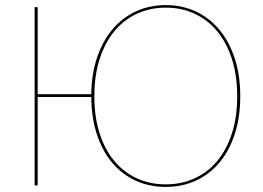

<svg xmlns="http://www.w3.org/2000/svg" viewBox="-20 -728 1034 754"><path d="M631 -4Q692.5 -4 744 -27.5Q795.5 -51 832.8 -95.5Q870 -140 890.8 -204.2Q911.5 -268.5 911.5 -350Q911.5 -431.5 890.8 -496Q870 -560.5 832.8 -605.5Q795.5 -650.5 744 -674.2Q692.5 -698 631 -698Q569.5 -698 518 -674.2Q466.5 -650.5 429.2 -605.5Q392 -560.5 371.2 -496Q350.5 -431.5 350.5 -350Q350.5 -268.5 371.2 -204.2Q392 -140 429.2 -95.5Q466.5 -51 518 -27.5Q569.5 -4 631 -4ZM338.5 -358Q339.5 -439 361.8 -503.8Q384 -568.5 422.5 -613.8Q461 -659 514.2 -683.5Q567.5 -708 631 -708Q695 -708 748.8 -683Q802.5 -658 841.2 -611.5Q880 -565 901.8 -498.8Q923.5 -432.5 923.5 -350Q923.5 -267 901.8 -201Q880 -135 841.2 -89Q802.5 -43 748.8 -18.5Q695 6 631 6Q567 6 513.5 -18.2Q460 -42.5 421.2 -88.2Q382.5 -134 360.8 -199.5Q339 -265 338.5 -347H128V0H116V-700H128V-358Z"/></svg>

Font: Lato 2
Style: Regular
Weight: 100
Designer: Lukasz Dziedzic with Adam Twardoch and Botio Nikoltchev
Foundry: tyPoland Lukasz Dziedzic
Version: Version 2.015; 2015-08-06; http://www.latofonts.com/